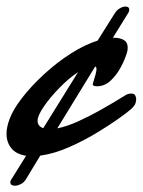

<svg xmlns="http://www.w3.org/2000/svg" viewBox="-30 -472 442 595"><path d="M17.1 103.5Q2 103.5 2 92.8Q2 88.4 4.9 84.5L50.8 10.7Q20 5.9 5.1 -12.7Q-9.8 -31.2 -9.8 -57.6Q-9.8 -68.8 -7.1 -80.6Q-4.4 -92.3 0 -104Q10.7 -132.8 38.6 -168.9Q66.4 -205.1 106.9 -242.2Q146 -278.3 189.2 -305.9Q232.4 -333.5 272.5 -346.2L326.2 -431.6Q332.5 -441.4 341.8 -446.5Q351.1 -451.7 358.4 -451.7Q370.6 -451.7 370.6 -441.9Q370.6 -436.5 367.2 -431.6L319.8 -355H323.7Q341.3 -355 353.5 -348.1Q365.7 -341.3 365.7 -324.7Q365.7 -316.4 363.8 -310.1Q357.9 -289.6 345 -264.9Q332 -240.2 313.2 -222.4Q294.4 -204.6 270 -204.6Q257.3 -204.6 257.3 -211.4Q257.3 -212.4 260.3 -221.4Q263.2 -230.5 266.1 -241.2Q269 -252 269 -258.3Q269 -263.7 265.1 -266.1L147.5 -74.2Q177.2 -80.1 212.2 -95.9Q247.1 -111.8 279.3 -129.9Q310.5 -147.5 330.8 -159.9Q351.1 -172.4 360.8 -178.2Q365.7 -180.7 369.6 -181.4Q373.5 -182.1 376.5 -182.1Q385.7 -182.1 388.9 -176.5Q392.1 -170.9 392.1 -165Q392.1 -160.2 390.1 -152.8Q388.2 -145 376 -133.8Q364.3 -123.5 338.4 -105Q312.5 -86.4 274.9 -63.5Q232.9 -37.6 185.5 -16.6Q138.2 4.4 94.7 10.3L49.8 84.5Q43.5 94.2 33.9 98.9Q24.4 103.5 17.1 103.5ZM104 -74.7 211.9 -248.5Q183.1 -229.5 154.1 -199.7Q125 -169.9 105.7 -141.6Q86.4 -113.3 86.4 -97.7Q86.4 -81.5 104 -74.7Z"/></svg>

Font: Damion
Style: Regular
Weight: 400
Designer: Vernon Adams
Foundry: Vernon Adams
Version: Version 1.100; ttfautohint (v1.8.4.7-5d5b)